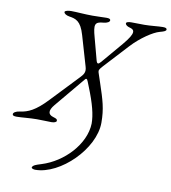

<svg xmlns="http://www.w3.org/2000/svg" viewBox="-160 -741 994 1116"><g transform="rotate(10 336.5 -183.0)"><path d="M123 290C271 290 455 109 455 -46C455 -129 439 -178 407 -274L388 -331C384 -343 388 -350 406 -370L538 -513C589 -568 659 -615 697 -625C720 -631 734 -636 734 -645C734 -653 726 -656 710 -656C685 -656 638 -650 602 -650C574 -650 547 -651 525 -651C509 -651 495 -648 495 -640C495 -631 507 -623 519 -620C552 -612 562 -595 499 -520L392 -394C385 -386 380 -382 376 -382C371 -382 368 -387 365 -397L330 -528C310 -601 314 -617 365 -621C389 -623 402 -632 402 -641C402 -649 394 -652 378 -652C361 -652 333 -650 296 -650C250 -650 201 -655 170 -655C154 -655 132 -651 132 -643C132 -634 145 -625 164 -622C202 -616 233 -609 256 -529L308 -351C318 -319 305 -304 286 -284L134 -124C67 -53 24 -34 -23 -28C-47 -25 -61 -15 -61 -6C-61 2 -53 5 -37 5C-6 5 40 -1 82 -1C115 -1 151 1 168 1C184 1 198 -4 198 -12C198 -21 194 -24 174 -30C142 -39 137 -62 169 -100L315 -275C318 -279 321 -282 324 -282C328 -282 331 -278 334 -270L346 -240C384 -146 400 -83 400 -31C396 92 281 212 154 251C118 262 107 267 102 277C98 286 114 290 123 290Z"/></g></svg>

Font: EB Garamond
Style: Italic
Weight: 400
Italic angle: -17.2°
Designer: Georg Duffner and Octavio Pardo
Foundry: Georg Duffner
Version: Version 1.000;PS 001.000;hotconv 1.0.88;makeotf.lib2.5.64775